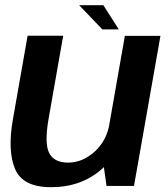

<svg xmlns="http://www.w3.org/2000/svg" viewBox="-20 -734 664 758"><path d="M400.5 0H509L613.5 -592.5H473L386.5 -100ZM229.5 -593H89L31 -263Q9 -138.5 39.5 -66.8Q70 5 181 5Q301.5 5 381.8 -66.5Q462 -138 475.5 -214L412.5 -246Q400.5 -177 352.8 -134.5Q305 -92 248.5 -92Q193.5 -92 174 -130.2Q154.5 -168.5 172.5 -269ZM384 -618H449L388 -713.5H292.5Z"/></svg>

Font: Anybody UltraCondensed Thin SemiBold
Style: Italic
Weight: 600
Italic angle: -10°
Version: Version 1.111